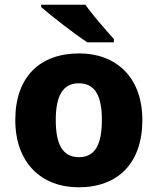

<svg xmlns="http://www.w3.org/2000/svg" viewBox="-20 -786 670 816"><path d="M343 -766H155V-756C198 -718 299 -640 351 -606H464V-620C431 -657 374 -721 343 -766ZM585 -276C585 -458 473 -559 317 -559C148 -559 45 -458 45 -276C45 -93 157 10 314 10C482 10 585 -93 585 -276ZM217 -276C217 -377 246 -432 315 -432C385 -432 413 -377 413 -276C413 -174 385 -118 316 -118C245 -118 217 -174 217 -276Z"/></svg>

Font: Noto Sans Lao ExtraBold
Style: Regular
Weight: 800
Designer: Monotype Design Team
Foundry: Monotype Imaging Inc.
Version: Version 2.003